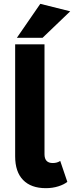

<svg xmlns="http://www.w3.org/2000/svg" viewBox="-20 -971 386 1001"><path d="M219 10Q142 10 100.5 -32.5Q59 -75 59 -156V-740H212V-167Q212 -121 255 -121Q278 -121 294 -132L331 -23Q314 -9 284 0.5Q254 10 219 10ZM68 -774 190 -951 346 -912 202 -774Z"/></svg>

Font: Livvic
Style: Bold
Weight: 700
Designer: Jacques Le Bailly, Baron von Fonthausen
Version: Version 1.001; ttfautohint (v1.8.2)